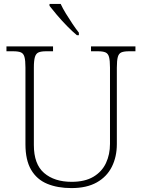

<svg xmlns="http://www.w3.org/2000/svg" viewBox="-20 -951 727 981"><path d="M345 10Q274 10 221 -12Q168 -34 139 -83.5Q110 -133 110 -214V-606Q110 -642 105 -660Q100 -678 86.5 -683.5Q73 -689 48 -689H13V-714H251V-689H215Q191 -689 177.5 -683.5Q164 -678 158.5 -660Q153 -642 153 -605V-210Q153 -112 205.5 -67Q258 -22 346 -22Q414 -22 457.5 -48Q501 -74 521.5 -118Q542 -162 542 -216V-606Q542 -642 537 -660Q532 -678 518.5 -683.5Q505 -689 481 -689H445V-714H672V-689H639Q614 -689 600.5 -683.5Q587 -678 582 -660Q577 -642 577 -605V-215Q577 -150 551.5 -99Q526 -48 474.5 -19Q423 10 345 10ZM373 -771Q351 -789 323 -817.5Q295 -846 270.5 -875Q246 -904 233 -921V-931H290Q300 -909 316.5 -882Q333 -855 350.5 -829Q368 -803 383 -784V-771Z"/></svg>

Font: Noto Serif Tamil ExtraLight
Style: Regular
Weight: 200
Designer: Indian Type Foundry, Tom Grace, and the Monotype Design Team
Foundry: Monotype Imaging Inc.
Version: Version 2.004; ttfautohint (v1.8.4.7-5d5b)